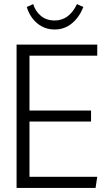

<svg xmlns="http://www.w3.org/2000/svg" viewBox="-20 -918 537 938"><path d="M61 -700.2H455.1V-646H124V-377.9H424.8V-324.2H124V-54.2H455.1L446.8 0H61ZM247.1 -773.9Q197.8 -773.9 161.6 -804.4Q125.5 -835 110.8 -883.8L142.1 -897.9Q153.3 -862.3 180.2 -840.1Q207 -817.9 247.1 -817.9Q317.9 -817.9 356 -897.9L387.2 -883.8Q367.7 -834 331.5 -804Q295.4 -773.9 247.1 -773.9Z"/></svg>

Font: LT Hoop Light
Style: Regular
Weight: 300
Designer: Daniel Lyons
Foundry: LyonsType
Version: Version 1.000